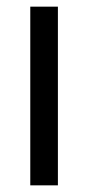

<svg xmlns="http://www.w3.org/2000/svg" viewBox="-20 -557 265 577"><path d="M154 0V-537H71V0Z"/></svg>

Font: Noto Sans Khmer UI Condensed
Style: Regular
Weight: 400
Width: 3
Designer: Danh Hong and the Monotype Design Team
Foundry: Monotype Imaging Inc.
Version: Version 2.002